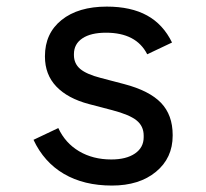

<svg xmlns="http://www.w3.org/2000/svg" viewBox="-20 -560 640 596"><path d="M327.5 16Q240.5 16 178.5 -20.2Q116.5 -56.5 84 -126L161 -162.5Q182.5 -116 225.5 -90.5Q268.5 -65 325.5 -65Q372 -65 399 -83.5Q426 -102 426 -134V-139Q426 -168.5 404 -186.2Q382 -204 328.5 -218L256 -237Q190 -254.5 154.8 -291.5Q119.5 -328.5 119.5 -384.5V-385.5Q119.5 -456.5 171.2 -498Q223 -539.5 311.5 -539.5Q386.5 -539.5 436.5 -512Q486.5 -484.5 514 -428L437 -391.5Q403 -458.5 309 -458.5Q262 -458.5 235.8 -441Q209.5 -423.5 209.5 -392V-389Q209.5 -362.5 229 -346Q248.5 -329.5 293 -318L365.5 -299Q443.5 -278.5 479.8 -240.8Q516 -203 516 -141V-139Q516 -69.5 464.2 -26.8Q412.5 16 327.5 16Z"/></svg>

Font: Google Sans Code
Style: Regular
Weight: 400
Monospace: yes
Designer: Google Sans Code Authors
Foundry: Google LLC
Version: Version 6.000